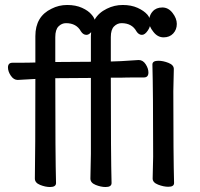

<svg xmlns="http://www.w3.org/2000/svg" viewBox="-20 -734 802 771"><path d="M346 -605Q337 -594 327 -594Q314 -594 305 -608Q287 -641 245 -641Q228 -641 215 -628Q202 -615 202 -585V-485L345 -486V-589Q345 -597 346 -605ZM656 16Q637 16 615 7.5Q593 -1 593 -17L595 -105Q595 -368 592 -475Q592 -490 616 -490Q635 -490 656.5 -481.5Q678 -473 678 -457L676 -368Q676 -105 679 1Q679 16 656 16ZM404 17Q385 17 364 8.5Q343 0 343 -17L345 -116V-421L202 -420Q202 -105 205 1Q205 17 181 17Q162 17 141 8.5Q120 0 120 -17Q122 -116 122 -417L51 -413Q35 -413 23.5 -430Q12 -447 12 -463Q12 -482 30 -482Q104 -482 122 -483V-589Q122 -668 187 -699Q216 -714 250 -714Q284 -714 309.5 -702.5Q335 -691 348 -675Q357 -665 360 -655Q376 -683 409 -699Q439 -714 473 -714Q507 -714 532.5 -702.5Q558 -691 572 -675Q577 -669 580 -662Q583 -677 593 -688Q607 -704 632 -704Q656 -704 673 -682Q690 -660 690 -638Q690 -615 675.5 -599.5Q661 -584 637 -584Q613 -584 596 -606Q587 -617 582 -629Q580 -621 574 -612Q562 -594 550 -594Q537 -594 528 -608Q510 -641 468 -641Q451 -641 438 -628Q425 -615 425 -585V-487Q451 -487 537 -493Q554 -493 565 -476Q576 -459 576 -443Q576 -423 558 -423Q475 -423 462 -422H425Q425 -105 428 1Q428 17 404 17Z"/></svg>

Font: LXGW WenKai Lite
Style: Bold
Weight: 700
Designer: LXGW / Fontworks Inc.
Foundry: LXGW / Fontworks Inc.
Version: Version 1.330;April 28, 2024